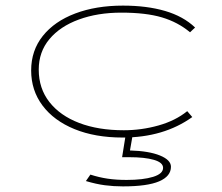

<svg xmlns="http://www.w3.org/2000/svg" viewBox="-20 -479 790 684"><path d="M417 11Q319 11 245.5 -19Q172 -49 131.5 -103Q91 -157 91 -228Q91 -299 132.5 -351Q174 -403 248 -431Q322 -459 418 -459Q503 -459 568 -440Q633 -421 675 -381L657 -364Q614 -400 557 -417Q500 -434 412 -434Q328 -434 261 -409.5Q194 -385 156 -339.5Q118 -294 118 -231Q118 -164 156 -115.5Q194 -67 262 -41Q330 -15 421 -15Q484 -15 544.5 -32Q605 -49 647 -83L665 -62Q563 11 417 11ZM418 185Q385 185 354 181Q323 177 286 166L302 143Q333 153 363.5 157.5Q394 162 431 162Q490 162 525.5 151Q561 140 561 119Q561 100 528.5 90.5Q496 81 440 81H415L428 0H453L443 57Q511 59 550 75Q589 91 589 115Q589 149 547 167Q505 185 418 185Z"/></svg>

Font: Inconsolata ExtraExpanded ExtraLight
Style: Regular
Weight: 200
Width: 8
Monospace: yes
Designer: Raph Levien, Cyreal, Brenton Simpson
Foundry: Raph Levien, Cyreal, Google
Version: Version 3.100; ttfautohint (v1.8.4.7-5d5b)